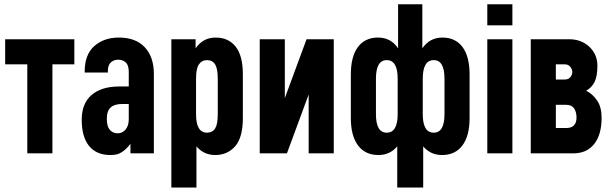

<svg xmlns="http://www.w3.org/2000/svg" viewBox="-20 -710 2846 889"><path d="M3.9 -528.3H324.2V-412.1H222.7V0H106.4V-412.1H3.9Z M692.4 -368.2V0H584V-43.9Q562.5 -16.6 543 -4.9Q524.4 7.8 491.2 7.8Q425.8 7.8 391.6 -35.2Q358.4 -77.1 358.4 -155.3Q358.4 -230.5 403.3 -269.5Q449.2 -309.6 532.2 -309.6H576.2V-377Q576.2 -406.2 563.5 -419.9Q549.8 -433.6 527.3 -433.6Q505.9 -433.6 492.2 -419.9Q479.5 -407.2 479.5 -381.8V-374H372.1V-377.9Q372.1 -457 416 -496.1Q460.9 -536.1 530.3 -536.1Q608.4 -536.1 650.4 -491.2Q692.4 -446.3 692.4 -368.2ZM576.2 -158.2V-228.5H545.9Q509.8 -228.5 493.2 -212.9Q474.6 -197.3 474.6 -160.2Q474.6 -126 487.3 -110.4Q501 -92.8 525.4 -92.8Q546.9 -92.8 561.5 -110.4Q576.2 -127.9 576.2 -158.2Z M773.4 -528.3H885.7V-486.3Q919.9 -536.1 978.5 -536.1Q1037.1 -536.1 1070.3 -495.1Q1104.5 -453.1 1104.5 -365.2V-163.1Q1104.5 -74.2 1069.3 -33.2Q1033.2 7.8 976.6 7.8Q923.8 7.8 889.6 -32.2V158.2H773.4ZM988.3 -181.6V-345.7Q988.3 -390.6 976.6 -411.1Q963.9 -431.6 939 -431.6Q914.1 -431.6 900.4 -411.1Q887.7 -391.6 887.7 -345.7V-181.6Q887.7 -95.7 938.5 -95.7Q963.9 -95.7 976.6 -116.2Q988.3 -135.7 988.3 -181.6Z M1182.6 -528.3H1298.8V-255.9L1399.4 -528.3H1525.4V0H1409.2V-272.5L1308.6 0H1182.6Z M1823.2 -690.4H1935.5V-486.3Q1969.7 -536.1 2028.3 -536.1Q2088.9 -536.1 2121.6 -492.2Q2154.3 -448.2 2154.3 -365.2V-163.1Q2154.3 -81.1 2121.1 -36.6Q2087.9 7.8 2026.4 7.8Q1973.6 7.8 1939.5 -32.2V158.2H1819.3V-32.2Q1785.2 7.8 1732.4 7.8Q1670.9 7.8 1637.7 -36.6Q1604.5 -81.1 1604.5 -163.1V-365.2Q1604.5 -448.2 1637.2 -492.2Q1669.9 -536.1 1730.5 -536.1Q1790 -536.1 1823.2 -486.3ZM1770.5 -95.7Q1821.3 -95.7 1821.3 -181.6V-345.7Q1821.3 -431.6 1770.5 -431.6Q1720.7 -431.6 1720.7 -345.7V-181.6Q1720.7 -95.7 1770.5 -95.7ZM1988.3 -95.7Q2038.1 -95.7 2038.1 -181.6V-345.7Q2038.1 -431.6 1988.3 -431.6Q1937.5 -431.6 1937.5 -345.7V-181.6Q1937.5 -95.7 1988.3 -95.7Z M2236.3 -528.3H2352.5V0H2236.3ZM2236.3 -690.4H2352.5V-592.8H2236.3Z M2437.5 0V-528.3H2615.2Q2671.9 -528.3 2709 -493.2Q2746.1 -458 2746.1 -405.3Q2746.1 -358.4 2733.4 -331.5Q2720.7 -304.7 2694.3 -290Q2724.6 -274.4 2745.1 -244.1Q2765.6 -213.9 2765.6 -165Q2765.6 -86.9 2731.4 -43.5Q2697.3 0 2634.8 0ZM2601.6 -224.6H2553.7V-117.2H2601.6Q2649.4 -117.2 2649.4 -166Q2649.4 -191.4 2638.2 -208Q2627 -224.6 2601.6 -224.6ZM2594.7 -412.1H2553.7V-341.8H2594.7Q2612.3 -341.8 2621.1 -353Q2629.9 -364.3 2629.9 -377Q2629.9 -387.7 2621.1 -399.9Q2612.3 -412.1 2594.7 -412.1Z"/></svg>

Font: Dinish Condensed
Style: Bold
Weight: 700
Width: 3
Designer: Bert Driehuis
Foundry: Playbeing
Version: Version 3.006; git-39231f3c-release